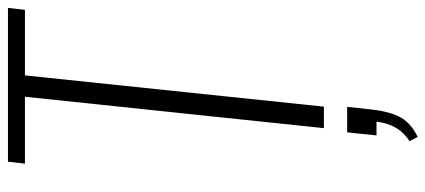

<svg xmlns="http://www.w3.org/2000/svg" viewBox="-319 -531 1090 492"><g transform="rotate(-90 226.0 -285.0)"><path d="M121.1 240.2 110.4 219.2Q153.3 192.9 160.2 134.8H125L132.8 59.6H198.2L191.4 122.1Q186 170.4 170.7 197.3Q155.3 224.1 121.1 240.2ZM143.6 0 224.1 -766.1H52.7L57.6 -809.6H451.7L446.8 -766.1H278.8L198.7 0Z"/></g></svg>

Font: Oswald
Style: Extra-Light
Weight: 200
Designer: Vernon Adams
Foundry: Vernon Adams
Version: 3.0; ttfautohint (v0.94.23-7a4d-dirty) -l 8 -r 50 -G 200 -x 